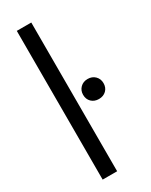

<svg xmlns="http://www.w3.org/2000/svg" viewBox="-192 -772 643 815"><g transform="rotate(-30 129.5 -364.5)"><path d="M51 -729H122V0H51ZM159 -353Q159 -374 173 -388Q187 -402 209 -402Q231 -402 245 -388Q259 -374 259 -353Q259 -331 245 -317.5Q231 -304 209 -304Q187 -304 173 -317.5Q159 -331 159 -353Z"/></g></svg>

Font: Mona Sans Condensed
Style: Regular
Weight: 400
Width: 3
Designer: Deni Anggara
Foundry: GitHub
Version: Version 2.000